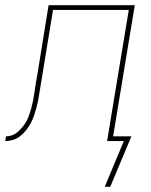

<svg xmlns="http://www.w3.org/2000/svg" viewBox="-58 -540 578 735"><path d="M364 175H343L416 0H352L435 -502H145L105 -258Q102 -240 99 -221.5Q96 -203 93 -185Q91 -170 88 -155.5Q85 -141 81 -126Q77 -111 72 -96.5Q67 -82 59.5 -68Q52 -54 42 -41.5Q32 -29 19.5 -19Q7 -9 -8 -4.5Q-23 0 -38 0L-35 -18Q-23 -18 -11 -22.5Q1 -27 11 -36Q21 -45 29.5 -55.5Q38 -66 44 -77.5Q50 -89 54 -101Q58 -113 61.5 -125Q65 -137 67.5 -149.5Q70 -162 72 -174Q75 -196 78.5 -217.5Q82 -239 86 -261L128 -520H458L375 -18H445Z"/></svg>

Font: Iosevka SS04 Thin Oblique
Style: Regular
Weight: 100
Italic angle: -9°
Monospace: yes
Designer: Belleve Invis
Foundry: Belleve Invis
Version: Version 19.0.0; ttfautohint (v1.8.4)